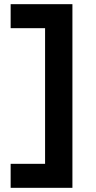

<svg xmlns="http://www.w3.org/2000/svg" viewBox="-20 -760 460 920"><path d="M327 -740V140H31V25H196V-625H31V-740Z"/></svg>

Font: Nacelle Heavy
Style: Regular
Weight: 800
Designer: Sora Sagano
Foundry: Sora Sagano
Version: Version 1.000;FEAKit 1.0